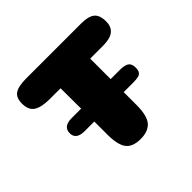

<svg xmlns="http://www.w3.org/2000/svg" viewBox="-163 -874 1062 1062"><g transform="rotate(-45 368.5 -342.5)"><path d="M565 -352Q603 -352 619 -340Q635 -328 635 -299Q635 -279 628.5 -268.5Q622 -258 608 -254Q594 -250 565 -250H492V-150Q492 -66 463.5 -33Q435 0 375 0Q316 0 289.5 -31.5Q263 -63 262 -143V-250H187Q120 -250 120 -300Q120 -352 187 -352H261L260 -512H175Q112 -512 80.5 -532Q49 -552 49 -603Q49 -649 76 -667Q103 -685 166 -685H594Q650 -685 675 -665Q700 -645 700 -596Q700 -563 685.5 -544.5Q671 -526 647 -519Q623 -512 585 -512H492V-352Z"/></g></svg>

Font: Coiny 2.0
Style: Regular
Weight: 400
Version: Version 1.001 July 11, 2018